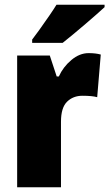

<svg xmlns="http://www.w3.org/2000/svg" viewBox="-20 -786 459 806"><path d="M403 -557 388 -378Q367 -384 326 -384Q287 -384 261.5 -359Q236 -334 236 -275V0H52V-553H189L218 -465H227Q245 -505 279.5 -534Q314 -563 352 -563Q382 -563 403 -557ZM419 -756Q392 -731 339.5 -686Q287 -641 243 -606H115V-620L144 -659Q197 -733 217 -766H419Z"/></svg>

Font: Noto Sans Display Black Narrow
Style: Regular
Weight: 900
Width: 4
Designer: Monotype Design team
Foundry: Monotype Imaging Inc.
Version: Version 1.000